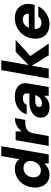

<svg xmlns="http://www.w3.org/2000/svg" viewBox="1052 -1812 772 2915"><g transform="rotate(-90 1437.5 -354.0)"><path d="M240 12Q180 12 135.5 -18Q91 -48 68.5 -100Q46 -152 48 -217Q51 -281 73 -335Q95 -389 133.5 -429Q172 -469 222 -491.5Q272 -514 330 -514Q388 -514 424 -493.5Q460 -473 478 -443L526 -720H676L550 0H416L411 -65Q393 -44 368.5 -26.5Q344 -9 312.5 1.5Q281 12 240 12ZM305 -119Q345 -119 377.5 -139.5Q410 -160 429.5 -195Q449 -230 451 -272Q452 -305 440 -330.5Q428 -356 404 -369.5Q380 -383 347 -383Q307 -383 275 -363.5Q243 -344 224 -310.5Q205 -277 203 -234Q202 -201 213.5 -175Q225 -149 248.5 -134Q272 -119 305 -119Z M680 0 768 -502H901L900 -412Q925 -443 956 -466Q987 -489 1024.5 -501.5Q1062 -514 1103 -514L1075 -355H1027Q997 -355 971 -349Q945 -343 925 -328.5Q905 -314 890.5 -289Q876 -264 870 -226L830 0Z M1270 12Q1213 12 1177 -6Q1141 -24 1124.5 -55Q1108 -86 1109 -124Q1111 -176 1141 -213.5Q1171 -251 1225 -272Q1279 -293 1354 -293H1475Q1481 -327 1476 -349Q1471 -371 1454 -382Q1437 -393 1404 -393Q1370 -393 1343 -378.5Q1316 -364 1304 -334H1160Q1175 -388 1212.5 -428.5Q1250 -469 1305 -491.5Q1360 -514 1426 -514Q1499 -514 1548 -490.5Q1597 -467 1618.5 -421.5Q1640 -376 1628 -311L1574 0H1442L1441 -71Q1427 -53 1409.5 -37.5Q1392 -22 1370.5 -11Q1349 0 1324 6Q1299 12 1270 12ZM1328 -102Q1350 -102 1370 -110Q1390 -118 1406 -131.5Q1422 -145 1433.5 -164Q1445 -183 1452 -204V-205H1356Q1331 -205 1312 -197.5Q1293 -190 1282.5 -176.5Q1272 -163 1272 -145Q1271 -123 1287 -112.5Q1303 -102 1328 -102Z M2056 0 1883 -281 2109 -502H2291L2006 -242L2017 -319L2234 0ZM1703 0 1831 -720H1981L1853 0Z M2530 12Q2459 12 2408.5 -15.5Q2358 -43 2332 -93.5Q2306 -144 2309 -212Q2311 -273 2334 -328Q2357 -383 2399 -425Q2441 -467 2497 -490.5Q2553 -514 2622 -514Q2690 -514 2739 -487Q2788 -460 2813 -411.5Q2838 -363 2836 -300Q2835 -277 2830.5 -254.5Q2826 -232 2821 -214H2413L2429 -302H2687Q2690 -331 2679.5 -351.5Q2669 -372 2649 -383Q2629 -394 2602 -394Q2570 -394 2541 -379Q2512 -364 2491.5 -334Q2471 -304 2463 -258L2458 -229Q2452 -194 2460.5 -167.5Q2469 -141 2492 -125.5Q2515 -110 2549 -110Q2582 -110 2606 -123.5Q2630 -137 2646 -158H2799Q2776 -110 2735 -71.5Q2694 -33 2641.5 -10.5Q2589 12 2530 12Z"/></g></svg>

Font: DM Sans 16pt Black
Style: Italic
Weight: 900
Italic angle: -10°
Version: Version 4.004;gftools[0.9.30]